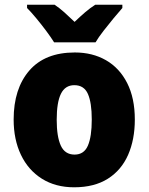

<svg xmlns="http://www.w3.org/2000/svg" viewBox="-20 -786 633 816"><path d="M553 -278Q553 -193 524.5 -128Q496 -63 438.5 -26.5Q381 10 295 10Q216 10 158 -26.5Q100 -63 69 -128Q38 -193 38 -278Q38 -409 104.5 -486Q171 -563 298 -563Q373 -563 430.5 -530Q488 -497 520.5 -433Q553 -369 553 -278ZM221 -277Q221 -205 238.5 -167Q256 -129 297 -129Q337 -129 353.5 -167Q370 -205 370 -278Q370 -350 353.5 -387Q337 -424 296 -424Q257 -424 239 -387.5Q221 -351 221 -277ZM210 -606Q197 -627 176.5 -654.5Q156 -682 134 -708.5Q112 -735 95 -752V-766H212Q234 -751 253.5 -733.5Q273 -716 297 -693Q321 -716 342 -734Q363 -752 385 -766H500V-752Q484 -734 462.5 -708Q441 -682 420 -655Q399 -628 386 -606Z"/></svg>

Font: Noto Sans SemiCondensed Black
Style: Regular
Weight: 900
Width: 4
Designer: Monotype Design Team
Foundry: Monotype Imaging Inc.
Version: Version 2.013; ttfautohint (v1.8.4.7-5d5b)